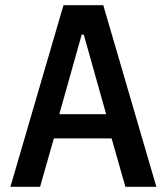

<svg xmlns="http://www.w3.org/2000/svg" viewBox="-20 -718 640 738"><path d="M581 0 377 -698H224L20 0H134L187 -186H409L462 0ZM388 -279H208L294 -585H302Z"/></svg>

Font: IBM Plex Mono Medm
Style: Regular
Weight: 500
Monospace: yes
Designer: Mike Abbink, Paul van der Laan, Pieter van Rosmalen
Foundry: Bold Monday
Version: Version 2.004